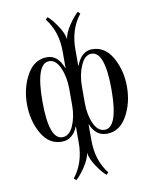

<svg xmlns="http://www.w3.org/2000/svg" viewBox="-99 -762 861 1074"><g transform="rotate(-10 332.0 -225.0)"><path d="M212 -12Q251 -12 273.5 -62Q296 -112 296 -178V-272Q296 -339 273 -391.5Q250 -444 212 -444Q136 -444 136 -228Q136 -12 212 -12ZM452 -12Q528 -12 528 -228Q528 -444 452 -444Q414 -444 391 -391.5Q368 -339 368 -272V-178Q368 -112 390.5 -62Q413 -12 452 -12ZM204 12Q131 12 89.5 -61.5Q48 -135 48 -228Q48 -321 89.5 -394.5Q131 -468 204 -468Q265 -468 294 -391H296V-484Q296 -598 234 -676L246 -688Q269 -669 298 -626Q327 -583 332 -548Q337 -583 366 -626Q395 -669 418 -688L430 -676Q368 -598 368 -484V-391H370Q399 -468 460 -468Q533 -468 574.5 -394.5Q616 -321 616 -228Q616 -135 574.5 -61.5Q533 12 460 12Q426 12 403 -8Q380 -28 370 -57H368V34Q368 148 430 226L418 238Q395 219 366 176Q337 133 332 98Q327 133 298 176Q269 219 246 238L234 226Q296 148 296 34V-57H294Q284 -28 261 -8Q238 12 204 12Z"/></g></svg>

Font: Old Standard TT
Style: Regular
Weight: 400
Designer: Alexey Kryukov <alexios@thessalonica.org.ru>
Version: Version 1.0